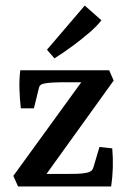

<svg xmlns="http://www.w3.org/2000/svg" viewBox="-20 -671 466 691"><path d="M282 -388 289 -375H203Q187 -375 170.5 -374Q154 -373 142 -371Q131 -369 126 -365Q121 -361 119 -350L102 -281H55Q51 -315 50 -351Q49 -387 53 -418H373L389 -381L138 -32L131 -45H218Q238 -45 256.5 -45.5Q275 -46 291 -49Q301 -51 307 -55Q313 -59 316 -68L338 -142L384 -137Q387 -103 386 -68Q385 -33 380 0H45L28 -38ZM149 -492 285 -651 345 -598Q329 -577 301 -553Q273 -529 240.5 -505Q208 -481 176 -461Z"/></svg>

Font: Rasa Medium
Style: Regular
Weight: 500
Designer: Anna Giedrys (Yrsa+Rasa design), David Brezina (Yrsa art-direction, Rasa art-direction, design)
Foundry: Rosetta Type Foundry
Version: Version 2.004